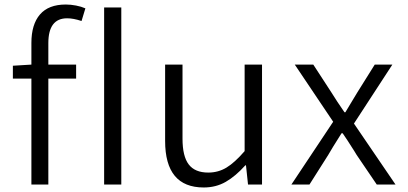

<svg xmlns="http://www.w3.org/2000/svg" viewBox="-20 -817 1805 850"><path d="M271 -797Q293 -797 316.5 -792.5Q340 -788 358 -780L341 -724Q305 -736 277 -736Q194 -736 194 -626V-531H317V-469H194V0H119V-469H37V-526L119 -531V-627Q119 -709 157 -753Q195 -797 271 -797ZM441 -784H517V0H441Z M711 -193V-531H788V-203Q788 -125 815.5 -89Q843 -53 902 -53Q946 -53 982.5 -75Q1019 -97 1063 -148V-531H1140V0H1078L1069 -85H1066Q1023 -37 979.5 -12Q936 13 882 13Q711 13 711 -193Z M1455 -278 1285 -531H1367L1447 -408Q1471 -369 1505 -320H1509L1533 -360L1562 -408L1639 -531H1717L1547 -270L1731 0H1648L1559 -131Q1554 -140 1548 -149Q1514 -203 1497 -227H1492L1455 -168Q1436 -136 1433 -131L1350 0H1270Z"/></svg>

Font: Nebula Sans Book
Style: Regular
Weight: 400
Designer: Paul D. Hunt for Adobe (as Source Sans)
Foundry: Nebula Entertainment & Broadcasting LLC
Version: Version 1.010